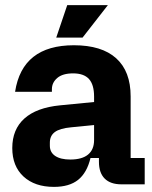

<svg xmlns="http://www.w3.org/2000/svg" viewBox="-20 -721 593 751"><path d="M28 -142Q28 -215 75.5 -257.5Q123 -300 215 -309L348 -322V-343Q348 -390 328 -412Q308 -434 266 -434Q225 -434 204 -416Q183 -398 183 -372V-362H39Q67 -544 269 -544Q378 -544 434.5 -493Q491 -442 491 -344V-103H546V0H455Q412 0 389.5 -22.5Q367 -45 367 -88V-103H334Q320 -45 285.5 -17.5Q251 10 191 10Q116 10 72 -30.5Q28 -71 28 -142ZM255 -97Q301 -97 324.5 -116.5Q348 -136 348 -173V-232L258 -223Q214 -219 194.5 -204.5Q175 -190 175 -163V-151Q175 -125 196 -111Q217 -97 255 -97ZM243 -701H402L303 -574H200Z"/></svg>

Font: Mozilla Headline BETA
Style: Bold
Weight: 700
Designer: Studio DRAMA
Foundry: Studio DRAMA
Version: Version 0.100